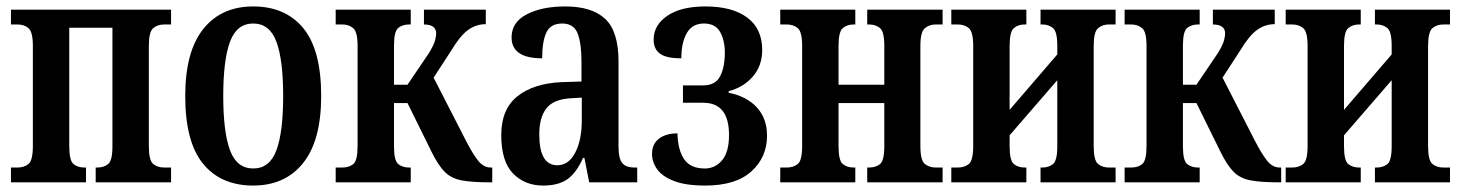

<svg xmlns="http://www.w3.org/2000/svg" viewBox="-20 -566 4535 596"><path d="M14 0V-46H35Q55 -46 68.5 -57Q82 -68 82 -113V-423Q82 -467 68.5 -478.5Q55 -490 35 -490H14V-536H511V-490H489Q469 -490 455.5 -478.5Q442 -467 442 -423V-113Q442 -68 455.5 -57Q469 -46 489 -46H511V0H277V-46H283Q302 -46 315.5 -56.5Q329 -67 329 -112V-480H195V-112Q195 -67 208.5 -56.5Q222 -46 241 -46H247V0Z M766 10Q666 10 610.5 -57.5Q555 -125 555 -268Q555 -406 611 -476Q667 -546 766 -546Q866 -546 921.5 -478.5Q977 -411 977 -268Q977 -130 921 -60Q865 10 766 10ZM766 -43Q817 -43 838 -99.5Q859 -156 859 -268Q859 -380 838 -436.5Q817 -493 766 -493Q715 -493 694 -436.5Q673 -380 673 -268Q673 -156 694 -99.5Q715 -43 766 -43Z M1022 0V-46H1043Q1064 -46 1077 -57Q1090 -68 1090 -113V-423Q1090 -467 1076.5 -478.5Q1063 -490 1043 -490H1022V-536H1255V-490H1249Q1230 -490 1216.5 -479.5Q1203 -469 1203 -424V-303H1245L1312 -402Q1327 -427 1330.5 -440.5Q1334 -454 1334 -462Q1334 -490 1296 -490V-536H1488V-491Q1458 -491 1433 -473Q1408 -455 1380 -408L1326 -325L1426 -130Q1447 -89 1464 -67.5Q1481 -46 1503 -46H1508V0H1500Q1446 0 1413.5 -6Q1381 -12 1360.5 -32.5Q1340 -53 1319 -96L1245 -246H1203V-112Q1203 -67 1216.5 -56.5Q1230 -46 1249 -46H1255V0Z M1666 10Q1609 10 1572.5 -27.5Q1536 -65 1536 -147Q1536 -227 1586 -267Q1636 -307 1723 -311L1785 -313V-373Q1785 -432 1773 -462.5Q1761 -493 1725 -493Q1689 -493 1676 -465Q1663 -437 1663 -385Q1568 -385 1568 -450Q1568 -497 1615 -521.5Q1662 -546 1735 -546Q1817 -546 1858.5 -507.5Q1900 -469 1900 -375V-110Q1900 -74 1911.5 -60Q1923 -46 1949 -46H1958V0H1809L1794 -76H1790Q1769 -29 1741 -9.5Q1713 10 1666 10ZM1710 -53Q1745 -53 1765.5 -92Q1786 -131 1786 -193V-263L1752 -261Q1698 -258 1676 -229.5Q1654 -201 1654 -149Q1654 -53 1710 -53Z M2169 10Q2109 10 2072.5 -4Q2036 -18 2020 -40.5Q2004 -63 2004 -88Q2004 -119 2025.5 -135.5Q2047 -152 2083 -152Q2084 -101 2103.5 -72Q2123 -43 2168 -43Q2200 -43 2221.5 -68.5Q2243 -94 2243 -147Q2243 -247 2163 -247H2100V-301H2163Q2201 -301 2215.5 -329.5Q2230 -358 2230 -403Q2230 -440 2215.5 -466.5Q2201 -493 2165 -493Q2129 -493 2112 -463.5Q2095 -434 2095 -385Q2048 -385 2028.5 -399.5Q2009 -414 2009 -443Q2009 -488 2051.5 -517Q2094 -546 2170 -546Q2253 -546 2299.5 -511.5Q2346 -477 2346 -411Q2346 -362 2317 -328.5Q2288 -295 2242 -283V-278Q2298 -267 2329.5 -232.5Q2361 -198 2361 -145Q2361 -78 2312.5 -34Q2264 10 2169 10Z M2402 0V-46H2423Q2443 -46 2456.5 -57Q2470 -68 2470 -113V-423Q2470 -467 2456.5 -478.5Q2443 -490 2423 -490H2402V-536H2635V-490H2629Q2610 -490 2596.5 -479Q2583 -468 2583 -424V-303H2725V-424Q2725 -468 2711.5 -479Q2698 -490 2678 -490H2672V-536H2906V-490H2884Q2865 -490 2851 -478.5Q2837 -467 2837 -423V-113Q2837 -68 2851 -57Q2865 -46 2884 -46H2906V0H2672V-46H2678Q2698 -46 2711.5 -56.5Q2725 -67 2725 -112V-246H2583V-112Q2583 -67 2596.5 -56.5Q2610 -46 2629 -46H2635V0Z M2933 0V-46H2954Q2974 -46 2987.5 -57Q3001 -68 3001 -113V-423Q3001 -467 2987.5 -478.5Q2974 -490 2954 -490H2933V-536H3166V-490H3160Q3141 -490 3127.5 -479Q3114 -468 3114 -424V-225L3262 -397V-424Q3262 -468 3248.5 -479Q3235 -490 3216 -490H3210V-536H3443V-490H3422Q3402 -490 3388.5 -478.5Q3375 -467 3375 -423V-113Q3375 -68 3388.5 -57Q3402 -46 3422 -46H3443V0H3210V-46H3216Q3235 -46 3248.5 -56.5Q3262 -67 3262 -112V-317L3114 -146V-112Q3114 -67 3127.5 -56.5Q3141 -46 3160 -46H3166V0Z M3471 0V-46H3492Q3513 -46 3526 -57Q3539 -68 3539 -113V-423Q3539 -467 3525.5 -478.5Q3512 -490 3492 -490H3471V-536H3704V-490H3698Q3679 -490 3665.5 -479.5Q3652 -469 3652 -424V-303H3694L3761 -402Q3776 -427 3779.5 -440.5Q3783 -454 3783 -462Q3783 -490 3745 -490V-536H3937V-491Q3907 -491 3882 -473Q3857 -455 3829 -408L3775 -325L3875 -130Q3896 -89 3913 -67.5Q3930 -46 3952 -46H3957V0H3949Q3895 0 3862.5 -6Q3830 -12 3809.5 -32.5Q3789 -53 3768 -96L3694 -246H3652V-112Q3652 -67 3665.5 -56.5Q3679 -46 3698 -46H3704V0Z M3971 0V-46H3992Q4012 -46 4025.5 -57Q4039 -68 4039 -113V-423Q4039 -467 4025.5 -478.5Q4012 -490 3992 -490H3971V-536H4204V-490H4198Q4179 -490 4165.5 -479Q4152 -468 4152 -424V-225L4300 -397V-424Q4300 -468 4286.5 -479Q4273 -490 4254 -490H4248V-536H4481V-490H4460Q4440 -490 4426.5 -478.5Q4413 -467 4413 -423V-113Q4413 -68 4426.5 -57Q4440 -46 4460 -46H4481V0H4248V-46H4254Q4273 -46 4286.5 -56.5Q4300 -67 4300 -112V-317L4152 -146V-112Q4152 -67 4165.5 -56.5Q4179 -46 4198 -46H4204V0Z"/></svg>

Font: Noto Serif ExtraCondensed SemiBold
Style: Regular
Weight: 600
Width: 2
Designer: Monotype Design Team
Foundry: Monotype Imaging Inc.
Version: Version 2.015; ttfautohint (v1.8.4.7-5d5b)